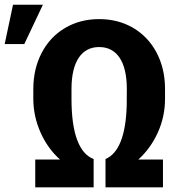

<svg xmlns="http://www.w3.org/2000/svg" viewBox="-83 -802 785 822"><path d="M-63 -613.3H21L100.6 -781.7H-27.3ZM368.7 0H614.7V-119.1H509.3C544.4 -150.9 572.3 -189.5 592.8 -234.9C613.3 -280.3 623.5 -328.1 623.5 -378.4V-427.2C622.6 -483.4 610.4 -533.7 586.4 -578.6C562.5 -623 528.8 -658.2 486.3 -683.1C443.4 -708 395 -720.2 341.3 -720.2C287.1 -720.2 238.3 -707.5 195.3 -682.1C152.3 -656.7 119.1 -621.1 95.2 -575.2C71.3 -529.3 59.6 -477.5 59.6 -419.9V-376.5C60.1 -327.6 70.3 -280.8 90.3 -235.4C110.4 -189.9 138.2 -150.9 173.8 -119.1H67.9V0H317.9V-121.1C255.4 -145 223.1 -231.9 223.1 -378.4V-420.9C223.1 -540 267.6 -600.6 341.3 -600.6C416 -600.6 460 -540 460 -420.9L459.5 -349.6C455.6 -221.7 425.3 -145.5 368.7 -121.1Z"/></svg>

Font: Roboto
Style: Bold
Weight: 700
Designer: Google
Version: Version 2.137; 2017